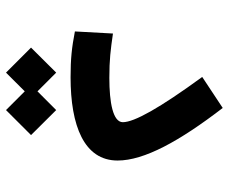

<svg xmlns="http://www.w3.org/2000/svg" viewBox="-80 -452 747 626"><g transform="rotate(90 293.0 -139.5)"><path d="M232.4 3.4C390.1 3.4 503.9 -40.5 503.9 -149.9C503.9 -236.8 440.9 -351.6 332.5 -492.7L231.4 -425.8C333 -286.6 378.9 -204.1 378.9 -167C378.9 -134.8 314.9 -123 234.4 -123C175.3 -123 143.6 -127 89.8 -134.8L83 -10.7C136.2 -0.5 171.9 3.4 232.4 3.4ZM339.4 213.9 420.9 132.3 339.4 50.3 278.3 111.3 217.3 50.3 135.7 132.3 217.3 213.9 278.3 152.8Z"/></g></svg>

Font: Cascadia Code PL SemiBold
Style: Regular
Weight: 600
Monospace: yes
Designer: Aaron Bell
Foundry: Saja Typeworks
Version: Version 2404.023